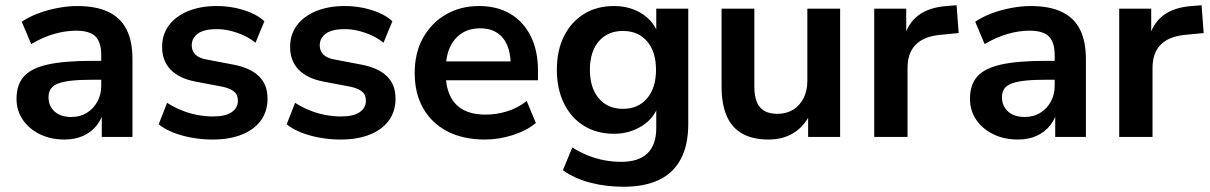

<svg xmlns="http://www.w3.org/2000/svg" viewBox="-20 -522 4614 732"><path d="M226 10Q173 10 131.5 -10.5Q90 -31 66.5 -66Q43 -101 43 -145Q43 -199 71 -230.5Q99 -262 162 -276Q225 -290 331 -290H381V-218H332Q285 -218 253 -214.5Q221 -211 201.5 -203.5Q182 -196 173.5 -183Q165 -170 165 -151Q165 -118 188 -97Q211 -76 252 -76Q285 -76 310.5 -91.5Q336 -107 351 -134Q366 -161 366 -196V-311Q366 -361 344 -383Q322 -405 270 -405Q229 -405 186 -392.5Q143 -380 99 -354L63 -439Q89 -457 124.5 -470.5Q160 -484 199.5 -491.5Q239 -499 274 -499Q346 -499 392.5 -477Q439 -455 462 -410.5Q485 -366 485 -296V0H368V-104H376Q369 -69 348.5 -43.5Q328 -18 297 -4Q266 10 226 10Z M791 10Q750 10 711.5 3Q673 -4 641 -16.5Q609 -29 585 -48L617 -130Q642 -114 671 -102Q700 -90 731 -84Q762 -78 792 -78Q840 -78 863.5 -94.5Q887 -111 887 -138Q887 -161 871.5 -173.5Q856 -186 825 -192L725 -211Q663 -223 630.5 -256.5Q598 -290 598 -343Q598 -391 624.5 -426Q651 -461 698 -480Q745 -499 806 -499Q841 -499 874 -492.5Q907 -486 936.5 -473.5Q966 -461 988 -441L954 -359Q935 -375 910 -386.5Q885 -398 858.5 -404.5Q832 -411 807 -411Q758 -411 734.5 -394Q711 -377 711 -349Q711 -328 725 -314Q739 -300 768 -295L868 -276Q933 -264 966.5 -232Q1000 -200 1000 -146Q1000 -97 974 -62Q948 -27 901 -8.5Q854 10 791 10Z M1279 10Q1238 10 1199.5 3Q1161 -4 1129 -16.5Q1097 -29 1073 -48L1105 -130Q1130 -114 1159 -102Q1188 -90 1219 -84Q1250 -78 1280 -78Q1328 -78 1351.5 -94.5Q1375 -111 1375 -138Q1375 -161 1359.5 -173.5Q1344 -186 1313 -192L1213 -211Q1151 -223 1118.5 -256.5Q1086 -290 1086 -343Q1086 -391 1112.5 -426Q1139 -461 1186 -480Q1233 -499 1294 -499Q1329 -499 1362 -492.5Q1395 -486 1424.5 -473.5Q1454 -461 1476 -441L1442 -359Q1423 -375 1398 -386.5Q1373 -398 1346.5 -404.5Q1320 -411 1295 -411Q1246 -411 1222.5 -394Q1199 -377 1199 -349Q1199 -328 1213 -314Q1227 -300 1256 -295L1356 -276Q1421 -264 1454.5 -232Q1488 -200 1488 -146Q1488 -97 1462 -62Q1436 -27 1389 -8.5Q1342 10 1279 10Z M1829 10Q1746 10 1686 -21Q1626 -52 1593.5 -109Q1561 -166 1561 -244Q1561 -320 1592.5 -377Q1624 -434 1679.5 -466.5Q1735 -499 1806 -499Q1876 -499 1926 -469Q1976 -439 2003.5 -384Q2031 -329 2031 -253V-216H1662V-288H1943L1927 -273Q1927 -341 1897 -377.5Q1867 -414 1811 -414Q1769 -414 1739.5 -394.5Q1710 -375 1694.5 -339.5Q1679 -304 1679 -255V-248Q1679 -193 1696 -157Q1713 -121 1747 -103Q1781 -85 1831 -85Q1872 -85 1913 -97.5Q1954 -110 1988 -137L2023 -53Q1988 -24 1935 -7Q1882 10 1829 10Z M2358 190Q2290 190 2230.5 174.5Q2171 159 2126 127L2162 40Q2190 58 2221 70.5Q2252 83 2284 89Q2316 95 2348 95Q2415 95 2448.5 62.5Q2482 30 2482 -34V-124H2491Q2476 -73 2428.5 -42.5Q2381 -12 2321 -12Q2255 -12 2206 -42.5Q2157 -73 2130 -128Q2103 -183 2103 -256Q2103 -329 2130 -383.5Q2157 -438 2206 -468.5Q2255 -499 2321 -499Q2383 -499 2429.5 -468.5Q2476 -438 2490 -388H2482V-489H2604V-49Q2604 30 2576 83.5Q2548 137 2493 163.5Q2438 190 2358 190ZM2355 -107Q2413 -107 2447 -147Q2481 -187 2481 -256Q2481 -325 2447 -364.5Q2413 -404 2355 -404Q2297 -404 2263 -364.5Q2229 -325 2229 -256Q2229 -187 2263 -147Q2297 -107 2355 -107Z M2911 10Q2850 10 2810 -12.5Q2770 -35 2750.5 -80Q2731 -125 2731 -192V-489H2856V-190Q2856 -156 2865.5 -133Q2875 -110 2894.5 -99Q2914 -88 2944 -88Q2978 -88 3003.5 -103.5Q3029 -119 3043.5 -147.5Q3058 -176 3058 -214V-489H3183V0H3061V-102H3075Q3054 -48 3011.5 -19Q2969 10 2911 10Z M3313 0V-489H3435V-371H3425Q3439 -431 3480 -462.5Q3521 -494 3589 -499L3627 -502L3635 -396L3563 -389Q3502 -383 3471 -351.5Q3440 -320 3440 -263V0Z M3861 10Q3808 10 3766.5 -10.5Q3725 -31 3701.5 -66Q3678 -101 3678 -145Q3678 -199 3706 -230.5Q3734 -262 3797 -276Q3860 -290 3966 -290H4016V-218H3967Q3920 -218 3888 -214.5Q3856 -211 3836.5 -203.5Q3817 -196 3808.5 -183Q3800 -170 3800 -151Q3800 -118 3823 -97Q3846 -76 3887 -76Q3920 -76 3945.5 -91.5Q3971 -107 3986 -134Q4001 -161 4001 -196V-311Q4001 -361 3979 -383Q3957 -405 3905 -405Q3864 -405 3821 -392.5Q3778 -380 3734 -354L3698 -439Q3724 -457 3759.5 -470.5Q3795 -484 3834.5 -491.5Q3874 -499 3909 -499Q3981 -499 4027.5 -477Q4074 -455 4097 -410.5Q4120 -366 4120 -296V0H4003V-104H4011Q4004 -69 3983.5 -43.5Q3963 -18 3932 -4Q3901 10 3861 10Z M4247 0V-489H4369V-371H4359Q4373 -431 4414 -462.5Q4455 -494 4523 -499L4561 -502L4569 -396L4497 -389Q4436 -383 4405 -351.5Q4374 -320 4374 -263V0Z"/></svg>

Font: Nunito Sans 12pt ExtraLight 12pt
Style: Bold
Weight: 700
Version: Version 3.101;gftools[0.9.27]